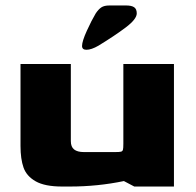

<svg xmlns="http://www.w3.org/2000/svg" viewBox="-20 -682 716 702"><path d="M55 -148V-448H239V-166Q239 -145 251 -135.5Q263 -126 287 -126H401Q417 -126 422.5 -127.5Q428 -129 429.5 -134.5Q431 -140 431 -156V-448H616V0H471L433 -20Q337 0 236 0H207Q144 0 110.5 -19Q77 -38 66 -69.5Q55 -101 55 -148ZM330 -633Q340 -648 350.5 -655Q361 -662 380 -662H441Q461 -662 470.5 -655.5Q480 -649 480 -633Q480 -612 439.5 -581.5Q399 -551 340 -515Q314 -500 296 -500Q280 -500 280 -514Q280 -531 297.5 -569.5Q315 -608 330 -633Z"/></svg>

Font: Gold Bold
Style: Regular
Weight: 400
Designer: jaiki
Version: Version 1.000